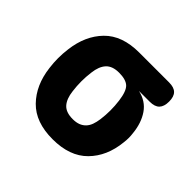

<svg xmlns="http://www.w3.org/2000/svg" viewBox="-138 -708 877 877"><g transform="rotate(45 300.0 -270.0)"><path d="M493 -425H423Q477 -413 505.5 -371.5Q534 -330 540 -270Q542 -255 542 -240Q542 -225 540 -210Q530 -111 470 -50.5Q410 10 300 10Q190 10 131 -50.5Q72 -111 60 -210Q56 -240 56 -270Q56 -300 60 -330Q72 -429 131 -489.5Q190 -550 300 -550H493Q525 -550 540 -535Q555 -520 555 -488Q555 -456 540 -440.5Q525 -425 493 -425ZM300 -120Q322 -120 337.5 -126Q353 -132 364 -143.5Q375 -155 381 -171.5Q387 -188 390 -210Q394 -240 394 -270Q394 -300 390 -330Q383 -384 363.5 -402Q344 -420 300 -420Q257 -420 236 -397Q215 -374 210 -330Q206 -300 206 -270Q206 -240 210 -210Q215 -166 235.5 -143Q256 -120 300 -120Z"/></g></svg>

Font: Maple Mono NL ExtraBold
Style: Regular
Weight: 800
Monospace: yes
Designer: subframe7536
Version: Version 7.000